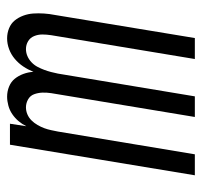

<svg xmlns="http://www.w3.org/2000/svg" viewBox="-34 -526 568 540"><g transform="rotate(90 250.0 -256.0)"><path d="M88 8Q73 8 59.5 2.5Q46 -3 37.5 -13.5Q29 -24 24 -37.5Q19 -51 18 -65.5Q17 -80 18 -95.5Q19 -111 22 -126L87 -520H146L79 -116Q77 -103 77 -91Q77 -79 81.5 -68Q86 -57 96 -51Q106 -45 118 -45Q128 -45 137.5 -49Q147 -53 155 -60.5Q163 -68 168 -77.5Q173 -87 176.5 -96.5Q180 -106 182.5 -115.5Q185 -125 187 -135L251 -520H309L242 -116Q240 -103 240.5 -91Q241 -79 245 -68Q249 -57 259.5 -51Q270 -45 282 -45Q292 -45 301.5 -49Q311 -53 318.5 -60.5Q326 -68 331.5 -77.5Q337 -87 340.5 -96.5Q344 -106 346 -115.5Q348 -125 350 -135L414 -520H473L387 0H328L335 -46Q329 -34 320.5 -24Q312 -14 301 -6.5Q290 1 277 4.5Q264 8 252 8Q237 8 223.5 2.5Q210 -3 201.5 -13.5Q193 -24 188 -37.5Q183 -51 182 -66Q176 -51 167 -37.5Q158 -24 145.5 -13.5Q133 -3 118 2.5Q103 8 88 8Z"/></g></svg>

Font: Iosevka Term Curly Light
Style: Italic
Weight: 300
Italic angle: -9°
Designer: Belleve Invis
Foundry: Belleve Invis
Version: Version 32.3.0